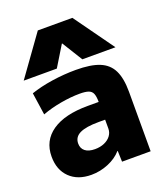

<svg xmlns="http://www.w3.org/2000/svg" viewBox="-145 -889 859 997"><g transform="rotate(-20 284.0 -390.0)"><path d="M188 10Q113 10 69 -33Q25 -76 25 -149Q25 -237 94.5 -285Q164 -333 291 -333H352Q352 -363 345.5 -379Q339 -395 322 -401Q305 -407 274 -407Q225 -407 168.5 -397Q112 -387 64 -369L46 -492Q98 -510 164.5 -520Q231 -530 297 -530Q379 -530 427 -510.5Q475 -491 496.5 -447Q518 -403 518 -329V0H360L358 -60H356Q328 -28 282.5 -9Q237 10 188 10ZM251 -109Q280 -109 303 -119Q326 -129 339 -146.5Q352 -164 352 -186V-235H316Q246 -235 212 -218.5Q178 -202 178 -166Q178 -139 197 -124Q216 -109 251 -109ZM24 -570 182 -790H373L531 -570H348L278 -683H276L207 -570Z"/></g></svg>

Font: M PLUS 1 Thin ExtraBold
Style: Regular
Weight: 800
Version: Version 1.001